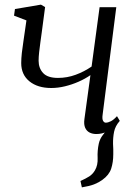

<svg xmlns="http://www.w3.org/2000/svg" viewBox="-20 -568 581 828"><path d="M333 240 327 212.5Q349.5 202.5 364.8 192.8Q380 183 389.5 166.5Q402.5 144.5 401 113.2Q399.5 82 406 51.5Q410.5 30.5 424.5 13Q438.5 -4.5 446.5 -15.5L496 -46Q477 -24.5 472 0.2Q467 25 467.5 52.5Q468 64 468.5 75.5Q469 87 468.5 97.5Q468.5 131.5 459.5 159.2Q450.5 187 421 208Q405 219.5 385.8 227Q366.5 234.5 333 240ZM174.5 -537.5 160 -428Q157.5 -408.5 154.2 -386Q151 -363.5 148.8 -342.8Q146.5 -322 146.5 -306Q146.5 -274 166 -253Q185.5 -232 230 -232Q269.5 -232 306.2 -245.5Q343 -259 375 -281L409.5 -537H481.5L422.5 -73Q420 -55 424.5 -47Q429 -39 436 -39Q446 -39 458.2 -45.2Q470.5 -51.5 484.5 -67L496.5 -47Q490 -37.5 475.5 -24Q461 -10.5 440.2 -0.2Q419.5 10 395.5 10Q379 10 366.2 3.5Q353.5 -3 347.2 -17.2Q341 -31.5 344 -54L370 -244Q347 -228 318.5 -215.5Q290 -203 260 -195.8Q230 -188.5 201 -188.5Q142.5 -188.5 107 -217.2Q71.5 -246 71.5 -296Q71.5 -315 74.2 -340Q77 -365 81 -390.2Q85 -415.5 87.5 -435L94 -480L40.5 -500.5L44.5 -529L156.5 -548Z"/></svg>

Font: Merriweather 60pt Light
Style: Italic
Weight: 300
Italic angle: -7.8°
Version: Version 2.101